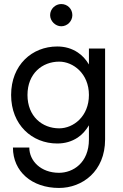

<svg xmlns="http://www.w3.org/2000/svg" viewBox="-20 -700 610 950"><path d="M228 -625C228 -596 254 -570 283 -570C314 -570 338 -596 338 -625C338 -656 314 -680 283 -680C254 -680 228 -656 228 -625ZM44 30C44 149 138 230 272 230C387 230 500 148 500 -10V-460H420V-381C405 -406 387 -426 364 -441C335 -460 302 -470 263 -470C139 -470 35 -379 35 -230C35 -82 139 10 263 10C302 10 335 0 364 -19C387 -34 405 -55 420 -80V-10C420 106 341 155 272 155C182 155 125 96 125 30ZM116 -230C116 -336 189 -395 273 -395C342 -395 420 -336 420 -230C420 -124 343 -65 273 -65C189 -65 116 -124 116 -230Z"/></svg>

Font: Jost
Style: Regular
Weight: 400
Version: Version 3.710